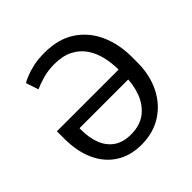

<svg xmlns="http://www.w3.org/2000/svg" viewBox="-191 -899 1072 1072"><g transform="rotate(-45 344.5 -363.5)"><path d="M311.5 -737.3Q420.9 -737.3 493.9 -689Q566.9 -640.6 603.8 -558.6Q640.6 -476.6 640.6 -375V-334Q640.6 -232.4 601.8 -155Q563 -77.6 493.7 -33.9Q424.3 9.8 332 9.8Q245.1 9.8 182.1 -30.3Q119.1 -70.3 85.2 -143.6Q51.3 -216.8 50.8 -316.4V-377.9H578.1V-300.8H152.3V-285.2Q152.3 -225.6 170.7 -177.2Q189 -128.9 228.5 -100.6Q268.1 -72.3 331.1 -72.3Q402.3 -72.3 448.2 -107.4Q494.1 -142.6 516.4 -202.1Q538.6 -261.7 538.1 -334V-375Q538.1 -430.2 526.1 -480.2Q514.2 -530.3 487.1 -569.3Q460 -608.4 415.3 -630.9Q370.6 -653.3 305.7 -653.3Q254.4 -653.3 212.4 -640.9Q170.4 -628.4 143.6 -616.2L119.1 -690.4Q129.4 -696.8 155.3 -708Q181.2 -719.2 220.7 -728.3Q260.3 -737.3 311.5 -737.3Z"/></g></svg>

Font: Inter
Style: Regular
Weight: 400
Designer: Rasmus Andersson
Foundry: rsms
Version: Version 4.000;git-8c9346024